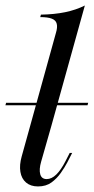

<svg xmlns="http://www.w3.org/2000/svg" viewBox="-39 -661 339 694"><path d="M70.2 -206.5 162.9 -541.1Q169.4 -562.1 166.1 -575Q162.9 -587.9 148.4 -593.5Q133.9 -599.2 106.5 -599.2L108.9 -608.1Q157.3 -608.9 196.4 -616.9Q235.5 -625 267.7 -641.1L146.8 -206.5ZM109.7 -76.6Q101.6 -48.4 106.5 -31Q111.3 -13.7 129.8 -13.7Q147.6 -13.7 164.5 -30.2Q181.5 -46.8 197.6 -78.2L212.9 -108.1H221.8L204 -73.4Q195.2 -56.5 181 -36.3Q166.9 -16.1 147.2 -1.6Q127.4 12.9 98.4 12.9Q71.8 12.9 55.2 -1.2Q38.7 -15.3 34.7 -39.9Q30.6 -64.5 39.5 -96L70.2 -206.5H146.8ZM-19.4 -280.6 -16.9 -289.5H279.8L277.4 -280.6Z"/></svg>

Font: Playfair 144pt SemiCondensed
Style: Italic
Weight: 400
Width: 4
Italic angle: -15.6°
Designer: Claus Eggers Sørensen
Foundry: Claus Eggers Sørensen
Version: Version 2.203